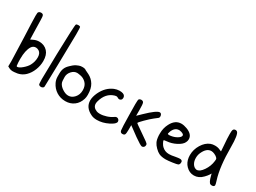

<svg xmlns="http://www.w3.org/2000/svg" viewBox="-48 -1615 3126 2345"><g transform="rotate(30 1514.5 -442.0)"><path d="M57.6 -783.2Q68.4 -793.9 86.9 -793.9Q113.3 -793.9 120.6 -777.3Q127.9 -760.7 127.9 -706.1Q127.9 -651.4 131.8 -541L134.8 -442.4L169.9 -459Q206.1 -476.6 247.1 -476.6Q319.3 -475.6 364.3 -426.8Q406.2 -380.9 406.2 -294.9Q406.2 -229.5 381.3 -166.5Q356.4 -103.5 313.5 -61.5Q255.9 -4.9 165 -1Q160.2 -1 151.4 -0.5Q142.6 0 139.6 0Q115.2 0 92.8 -11.7L67.4 -25.4L68.4 -88.9V-100.6Q68.4 -151.4 57.6 -425.8Q46.9 -662.1 46.9 -727.5Q46.9 -758.8 48.8 -767.6Q50.8 -776.4 57.6 -783.2ZM290 -379.9Q270.5 -392.6 247.1 -393.6Q208 -393.6 186.5 -359.4Q148.4 -297.9 148.4 -178.7Q148.4 -175.8 148.4 -171.9Q148.4 -143.6 149.4 -129.9Q151.4 -91.8 153.8 -83Q156.2 -74.2 164.1 -74.2Q190.4 -74.2 233.4 -110.8Q276.4 -147.5 295.9 -183.6Q325.2 -238.3 325.2 -297.9Q325.2 -357.4 290 -379.9Z M527.3 -879.9Q534.2 -889.6 558.6 -889.6Q577.1 -889.6 585 -882.8Q590.8 -877 590.8 -778.3Q590.8 -687.5 583 -348.6Q575.2 -74.2 575.2 -32.2Q574.2 -21.5 563 -14.2Q551.8 -6.8 537.1 -6.8Q519.5 -6.8 507.8 -17.6Q500 -27.3 500 -94.7Q500 -179.7 506.8 -450.2Q517.6 -869.1 527.3 -879.9Z M809.6 -463.9Q829.1 -471.7 856.4 -471.7Q895.5 -471.7 909.2 -458L961.9 -432.6Q1017.6 -404.3 1050.3 -350.6Q1083 -296.9 1083 -209Q1083 -175.8 1075.2 -150.4Q1053.7 -80.1 1002.9 -43Q951.2 -4.9 883.8 -4.9Q881.8 -4.9 879.9 -4.9Q811.5 -4.9 755.9 -40Q700.2 -75.2 669.9 -137.7Q651.4 -175.8 651.4 -218.8V-261.7Q651.4 -306.6 666 -338.9Q678.7 -369.1 714.8 -402.3Q743.2 -429.7 761.7 -441.4Q774.4 -450.2 809.6 -463.9ZM882.8 -371.1Q852.5 -376 850.6 -376Q846.7 -377 837.9 -377Q794.9 -377 761.7 -339.8Q728.5 -302.7 728.5 -257.8Q728.5 -196.3 736.3 -176.8Q751 -139.6 795.4 -110.4Q839.8 -81.1 878.9 -81.1Q927.7 -81.1 964.8 -123Q1002 -165 1002 -227.1Q1002 -289.1 967.3 -325.7Q932.6 -362.3 882.8 -371.1Z M1323.2 -432.6Q1357.4 -446.3 1393.6 -447.3Q1457 -447.3 1471.7 -418Q1477.5 -406.2 1477.5 -392.6Q1477.5 -373 1464.8 -363.3Q1453.1 -354.5 1441.9 -354Q1430.7 -353.5 1414.1 -364.3Q1402.3 -370.1 1393.6 -370.1Q1384.8 -370.1 1372.1 -366.2Q1260.7 -333 1224.6 -199.2Q1219.7 -179.7 1219.7 -166Q1219.7 -112.3 1279.3 -88.9Q1296.9 -82 1325.2 -82Q1368.2 -82 1417.5 -98.1Q1466.8 -114.3 1502 -140.6Q1512.7 -148.4 1526.4 -149.4Q1542 -149.4 1553.7 -137.7Q1565.4 -126 1565.4 -109.4Q1565.4 -76.2 1487.3 -38.1Q1408.2 1 1330.1 1Q1284.2 1 1252.9 -13.7Q1141.6 -64.5 1141.6 -167Q1141.6 -216.8 1170.9 -280.3Q1224.6 -391.6 1323.2 -432.6Z M1649.4 -472.7Q1660.2 -483.4 1677.7 -484.4Q1707 -484.4 1714.4 -463.4Q1721.7 -442.4 1721.7 -366.2V-283.2L1781.2 -340.8Q1909.2 -464.8 1952.1 -464.8Q1966.8 -464.8 1973.6 -453.1Q1982.4 -441.4 1982.4 -422.9Q1982.4 -407.2 1973.6 -399.4Q1967.8 -394.5 1925.8 -362.3Q1887.7 -333 1831.1 -276.4Q1779.3 -224.6 1778.3 -214.8V-213.9L1779.3 -212.9Q1789.1 -203.1 1842.8 -167Q1952.1 -91.8 1978.5 -72.3Q2004.9 -52.7 2005.9 -43Q2005.9 -41 2006.3 -38.1Q2006.8 -35.2 2006.8 -34.2Q2006.8 -6.8 1983.4 3.9Q1976.6 6.8 1969.7 6.8Q1950.2 6.8 1855.5 -60.5Q1815.4 -89.8 1755.9 -133.8L1727.5 -154.3V-92.8Q1727.5 -39.1 1720.2 -22.9Q1712.9 -6.8 1686.5 -6.8H1685.5Q1657.2 -6.8 1651.9 -37.6Q1646.5 -68.4 1643.6 -248Q1641.6 -389.6 1641.6 -399.4Q1641.6 -464.8 1649.4 -472.7Z M2114.3 -380.9Q2163.1 -476.6 2251 -476.6Q2286.1 -476.6 2331.1 -460Q2422.9 -424.8 2422.9 -355.5Q2422.9 -332 2411.1 -309.6Q2392.6 -270.5 2329.6 -237.8Q2266.6 -205.1 2200.2 -200.2Q2161.1 -197.3 2161.1 -190.4Q2162.1 -178.7 2175.3 -154.8Q2188.5 -130.9 2202.1 -118.2Q2243.2 -78.1 2301.8 -78.1Q2336.9 -78.1 2385.7 -88.9Q2430.7 -96.7 2448.2 -96.7Q2477.5 -96.7 2483.4 -74.2Q2483.4 -71.3 2483.4 -63.5Q2483.4 -35.2 2463.9 -25.4Q2452.1 -19.5 2391.6 -10.7Q2338.9 -2.9 2299.8 -2Q2241.2 -2 2204.1 -19.5Q2176.8 -32.2 2145.5 -63.5Q2114.3 -94.7 2100.6 -124Q2085 -154.3 2081.1 -215.8Q2081.1 -220.7 2081.1 -230.5Q2081.1 -240.2 2081.1 -244.1Q2081.1 -317.4 2114.3 -380.9ZM2272.5 -394.5H2264.6Q2206.1 -394.5 2176.8 -324.2Q2167 -296.9 2167 -291Q2167 -280.3 2184.6 -280.3Q2194.3 -280.3 2202.1 -281.2Q2254.9 -287.1 2294.9 -311Q2335 -335 2335 -358.4Q2335 -372.1 2317.4 -381.3Q2299.8 -390.6 2272.5 -394.5Z M2845.7 -738.3Q2854.5 -741.2 2862.3 -741.2Q2873 -741.2 2884.8 -732.4Q2916 -704.1 2916 -530.3Q2916 -252.9 2967.8 -91.8Q2981.4 -49.8 2982.4 -33.2Q2982.4 -29.3 2980.5 -23.4Q2972.7 -7.8 2947.3 -7.8Q2935.5 -7.8 2926.8 -11.7Q2901.4 -21.5 2879.9 -106.4L2873 -133.8L2859.4 -111.3Q2845.7 -89.8 2817.4 -60.5Q2763.7 -3.9 2695.3 -3.9Q2630.9 -3.9 2583 -53.7Q2541 -96.7 2532.2 -164.1Q2530.3 -174.8 2530.3 -197.3Q2530.3 -275.4 2573.2 -345.7Q2616.2 -416 2679.7 -440.4Q2706.1 -450.2 2739.3 -450.2Q2781.2 -450.2 2812.5 -434.6Q2836.9 -422.9 2836.9 -426.8Q2836.9 -430.7 2831.1 -510.7Q2823.2 -602.5 2823.2 -656.2V-670.9Q2823.2 -707 2828.1 -720.2Q2833 -733.4 2845.7 -738.3ZM2779.3 -359.4Q2754.9 -370.1 2734.4 -370.1Q2668 -370.1 2627 -280.3Q2610.4 -245.1 2610.4 -202.1Q2610.4 -156.2 2630.9 -122.6Q2651.4 -88.9 2684.6 -82Q2685.5 -82 2688.5 -81.5Q2691.4 -81.1 2692.4 -81.1Q2734.4 -81.1 2778.3 -145.5Q2822.3 -210 2831.1 -285.2Q2833 -307.6 2833 -309.6Q2833 -322.3 2819.3 -334Q2805.7 -347.7 2779.3 -359.4Z"/></g></svg>

Font: sage sans
Style: Regular
Weight: 400
Version: Version 001.032